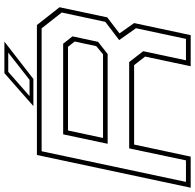

<svg xmlns="http://www.w3.org/2000/svg" viewBox="-31 -861 888 874"><g transform="rotate(-90 413.0 -424.0)"><path d="M-4.5 0 144.5 -700H736L817 -597L771 -380L698 -324L745 -257.5L690 0H548.5L592.5 -207.5L553.5 -257.5H192L137 0ZM22 -21.5H120L174.5 -280H567.5L617 -216L575.5 -21.5H673L721.5 -249L667.5 -325.5L750.5 -388.5L793 -587L721 -678.5H161.5ZM195.5 -378 238.5 -580.5H651L684.5 -538L659.5 -421.5L604 -378ZM222 -399H603L640 -430L661 -528L637 -558.5H256ZM367 -716 517 -848H660.5L490.5 -716ZM412.5 -733.5H486.5L610.5 -830.5H523Z"/></g></svg>

Font: Tourney Expanded ExtraLight
Style: Italic
Weight: 200
Width: 7
Italic angle: -12°
Designer: Tyler Finck
Foundry: Etcetera Type Co
Version: Version 1.010; ttfautohint (v1.8.3)